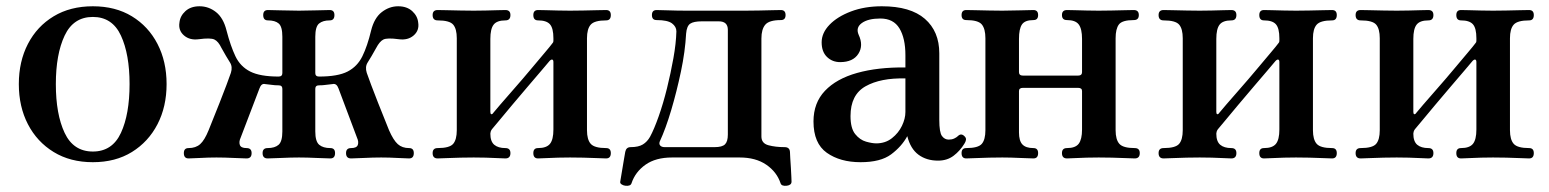

<svg xmlns="http://www.w3.org/2000/svg" viewBox="-20 -505 4939 612"><path d="M276 12Q204 12 151 -20.5Q98 -53 69 -109Q40 -165 40 -237Q40 -309 69 -365Q98 -421 151 -453Q204 -485 276 -485Q348 -485 400.5 -453Q453 -421 482 -365Q511 -309 511 -237Q511 -165 482 -109Q453 -53 400.5 -20.5Q348 12 276 12ZM276 -22Q338 -22 365.5 -81.5Q393 -141 393 -237Q393 -332 365.5 -391.5Q338 -451 276 -451Q214 -451 186 -391.5Q158 -332 158 -237Q158 -141 186 -81.5Q214 -22 276 -22Z M581 0Q566 0 566 -17Q566 -33 581 -33Q604 -33 618 -45.5Q632 -58 645 -90Q648 -98 658 -122.5Q668 -147 680 -177.5Q692 -208 702 -234.5Q712 -261 716 -273Q722 -292 713 -306Q708 -314 700.5 -326.5Q693 -339 686 -352Q676 -373 663.5 -379Q651 -385 614 -380Q585 -376 566.5 -392Q548 -408 552 -433Q554 -454 571 -469.5Q588 -485 616 -485Q645 -485 668.5 -466.5Q692 -448 702 -408Q715 -358 730.5 -325.5Q746 -293 777.5 -277Q809 -261 868 -261Q880 -261 880 -272V-388Q880 -420 868.5 -430Q857 -440 834 -440Q819 -440 819 -457Q819 -473 834 -473Q845 -473 876 -472Q907 -471 933 -471Q959 -471 988.5 -472Q1018 -473 1031 -473Q1046 -473 1046 -457Q1046 -440 1031 -440Q1009 -440 997 -430Q985 -420 985 -388V-272Q985 -261 997 -261Q1057 -261 1088 -277Q1119 -293 1135 -325.5Q1151 -358 1163 -408Q1173 -448 1197 -466.5Q1221 -485 1249 -485Q1277 -485 1294 -469.5Q1311 -454 1313 -433Q1317 -408 1298.5 -392Q1280 -376 1251 -380Q1214 -385 1202 -379Q1190 -373 1179 -352Q1172 -339 1164.5 -326.5Q1157 -314 1152 -306Q1143 -292 1149 -273Q1153 -261 1163 -234.5Q1173 -208 1185 -177.5Q1197 -147 1207 -122.5Q1217 -98 1220 -90Q1234 -58 1248 -45.5Q1262 -33 1284 -33Q1299 -33 1299 -17Q1299 0 1284 0Q1273 0 1247 -1.5Q1221 -3 1195 -3Q1169 -3 1139.5 -1.5Q1110 0 1099 0Q1083 0 1083 -17Q1083 -33 1099 -33Q1117 -33 1120.5 -43Q1124 -53 1118 -66L1059 -223Q1053 -240 1040 -237Q1028 -236 1018.5 -234.5Q1009 -233 997 -233Q985 -233 985 -222V-86Q985 -54 997.5 -43.5Q1010 -33 1033 -33Q1048 -33 1048 -17Q1048 0 1033 0Q1020 0 989.5 -1.5Q959 -3 933 -3Q907 -3 875.5 -1.5Q844 0 833 0Q817 0 817 -17Q817 -33 833 -33Q856 -33 868 -43.5Q880 -54 880 -86V-222Q880 -233 868 -233Q856 -233 846.5 -234.5Q837 -236 825 -237Q813 -240 807 -223L747 -66Q741 -53 744.5 -43Q748 -33 766 -33Q782 -33 782 -17Q782 0 766 0Q756 0 726 -1.5Q696 -3 670 -3Q644 -3 618 -1.5Q592 0 581 0Z M1375 0Q1359 0 1359 -17Q1359 -33 1375 -33Q1413 -33 1424.5 -46.5Q1436 -60 1436 -90V-383Q1436 -413 1424.5 -426.5Q1413 -440 1375 -440Q1359 -440 1359 -457Q1359 -473 1375 -473Q1382 -473 1403 -472.5Q1424 -472 1448.5 -471.5Q1473 -471 1490 -471Q1508 -471 1528.5 -471.5Q1549 -472 1566.5 -472.5Q1584 -473 1591 -473Q1607 -473 1607 -457Q1607 -440 1591 -440Q1564 -440 1553.5 -426.5Q1543 -413 1543 -381V-148Q1543 -142 1546 -141Q1549 -140 1553 -146Q1557 -151 1575 -172Q1593 -193 1619 -222.5Q1645 -252 1670.5 -282.5Q1696 -313 1715.5 -336Q1735 -359 1740 -366Q1742 -368 1743 -370Q1744 -372 1744 -376V-383Q1744 -415 1733 -427.5Q1722 -440 1695 -440Q1680 -440 1680 -457Q1680 -473 1695 -473Q1703 -473 1720.5 -472.5Q1738 -472 1759 -471.5Q1780 -471 1797 -471Q1815 -471 1839 -471.5Q1863 -472 1884 -472.5Q1905 -473 1912 -473Q1927 -473 1927 -457Q1927 -440 1912 -440Q1875 -440 1863 -426.5Q1851 -413 1851 -383V-90Q1851 -60 1863 -46.5Q1875 -33 1912 -33Q1927 -33 1927 -17Q1927 0 1912 0Q1905 0 1884 -1Q1863 -2 1839 -2.5Q1815 -3 1797 -3Q1780 -3 1759 -2.5Q1738 -2 1720.5 -1Q1703 0 1695 0Q1680 0 1680 -17Q1680 -33 1695 -33Q1722 -33 1733 -46.5Q1744 -60 1744 -92V-307Q1744 -314 1740.5 -315Q1737 -316 1732 -311Q1726 -304 1707.5 -282Q1689 -260 1663.5 -230.5Q1638 -201 1613.5 -171.5Q1589 -142 1571 -120.5Q1553 -99 1548 -93Q1545 -89 1544 -85Q1543 -81 1543 -79Q1543 -54 1555.5 -43.5Q1568 -33 1591 -33Q1607 -33 1607 -17Q1607 0 1591 0Q1584 0 1566.5 -1Q1549 -2 1528.5 -2.5Q1508 -3 1490 -3Q1473 -3 1448.5 -2.5Q1424 -2 1403 -1Q1382 0 1375 0Z M1973 87Q1966 86 1961 82.5Q1956 79 1957 74Q1958 70 1961 50Q1964 30 1968 8Q1972 -14 1973 -21Q1976 -36 1990 -36Q2015 -36 2029 -44.5Q2043 -53 2052 -69Q2065 -93 2079.5 -134Q2094 -175 2106 -223.5Q2118 -272 2126.5 -319.5Q2135 -367 2136 -405Q2136 -420 2122 -430.5Q2108 -441 2073 -441Q2058 -441 2058 -457Q2058 -473 2073 -473Q2084 -473 2111 -472Q2138 -471 2169 -471H2356Q2376 -471 2399.5 -471.5Q2423 -472 2442.5 -472.5Q2462 -473 2469 -473Q2484 -473 2484 -457Q2484 -441 2469 -441Q2432 -441 2419.5 -426.5Q2407 -412 2407 -382V-70Q2407 -48 2429.5 -42Q2452 -36 2481 -36Q2497 -36 2498 -21Q2498 -15 2499 -0.5Q2500 14 2501 30.5Q2502 47 2502.5 59.5Q2503 72 2503 74Q2503 85 2488 87Q2471 89 2468 79Q2456 43 2422.5 20Q2389 -3 2338 -3H2122Q2070 -3 2037.5 20Q2005 43 1993 79Q1990 89 1973 87ZM2099 -36H2258Q2282 -36 2291 -45Q2300 -54 2300 -76V-410Q2300 -437 2271 -437H2217Q2191 -437 2180 -429.5Q2169 -422 2167 -398Q2164 -341 2150.5 -277Q2137 -213 2119.5 -154Q2102 -95 2083 -54Q2080 -46 2084.5 -41Q2089 -36 2099 -36Z M2723 12Q2658 12 2615.5 -18Q2573 -48 2573 -118Q2573 -177 2609.5 -215.5Q2646 -254 2712 -272.5Q2778 -291 2866 -290V-329Q2866 -383 2847 -414.5Q2828 -446 2786 -446Q2747 -446 2727 -431.5Q2707 -417 2717 -394Q2733 -360 2716 -333.5Q2699 -307 2658 -307Q2633 -307 2616 -323.5Q2599 -340 2599 -370Q2599 -400 2624 -426Q2649 -452 2692.5 -468.5Q2736 -485 2791 -485Q2882 -485 2928 -445Q2974 -405 2974 -335V-123Q2974 -83 2982.5 -71.5Q2991 -60 3004 -60Q3014 -60 3021.5 -63.5Q3029 -67 3033 -71Q3044 -82 3055 -70Q3060 -65 3059 -59Q3058 -53 3054 -47Q3040 -24 3019.5 -8.5Q2999 7 2970 7Q2933 7 2907.5 -12Q2882 -31 2872 -71Q2854 -38 2820.5 -13Q2787 12 2723 12ZM2773 -48Q2802 -48 2823 -64.5Q2844 -81 2855 -104Q2866 -127 2866 -148V-255Q2787 -257 2739 -230Q2691 -203 2691 -135Q2691 -96 2706 -77.5Q2721 -59 2740.5 -53.5Q2760 -48 2773 -48Z M3060 0Q3045 0 3045 -17Q3045 -33 3060 -33Q3098 -33 3109.5 -46.5Q3121 -60 3121 -90V-383Q3121 -413 3109.5 -427Q3098 -441 3060 -441Q3045 -441 3045 -457Q3045 -473 3060 -473Q3068 -473 3088.5 -472.5Q3109 -472 3133.5 -471.5Q3158 -471 3175 -471Q3201 -471 3232 -472Q3263 -473 3274 -473Q3289 -473 3289 -457Q3289 -441 3274 -441Q3247 -441 3237.5 -427Q3228 -413 3228 -381V-275Q3228 -264 3241 -264H3416Q3429 -264 3429 -275V-381Q3429 -413 3418.5 -427Q3408 -441 3381 -441Q3365 -441 3365 -457Q3365 -473 3381 -473Q3388 -473 3405.5 -472.5Q3423 -472 3444 -471.5Q3465 -471 3482 -471Q3500 -471 3523.5 -471.5Q3547 -472 3567 -472.5Q3587 -473 3594 -473Q3610 -473 3610 -457Q3610 -441 3594 -441Q3557 -441 3546.5 -427Q3536 -413 3536 -383V-90Q3536 -60 3548 -46.5Q3560 -33 3597 -33Q3613 -33 3613 -17Q3613 0 3597 0Q3590 0 3569 -1Q3548 -2 3524 -2.5Q3500 -3 3482 -3Q3465 -3 3444 -2.5Q3423 -2 3405.5 -1Q3388 0 3381 0Q3365 0 3365 -17Q3365 -33 3381 -33Q3408 -33 3418.5 -47Q3429 -61 3429 -92V-215Q3429 -225 3416 -225H3241Q3228 -225 3228 -215V-83Q3228 -56 3239 -44.5Q3250 -33 3274 -33Q3289 -33 3289 -17Q3289 0 3274 0Q3263 0 3232 -1.5Q3201 -3 3175 -3Q3158 -3 3133.5 -2.5Q3109 -2 3088.5 -1Q3068 0 3060 0Z M3689 0Q3673 0 3673 -17Q3673 -33 3689 -33Q3727 -33 3738.5 -46.5Q3750 -60 3750 -90V-383Q3750 -413 3738.5 -426.5Q3727 -440 3689 -440Q3673 -440 3673 -457Q3673 -473 3689 -473Q3696 -473 3717 -472.5Q3738 -472 3762.5 -471.5Q3787 -471 3804 -471Q3822 -471 3842.5 -471.5Q3863 -472 3880.5 -472.5Q3898 -473 3905 -473Q3921 -473 3921 -457Q3921 -440 3905 -440Q3878 -440 3867.5 -426.5Q3857 -413 3857 -381V-148Q3857 -142 3860 -141Q3863 -140 3867 -146Q3871 -151 3889 -172Q3907 -193 3933 -222.5Q3959 -252 3984.5 -282.5Q4010 -313 4029.5 -336Q4049 -359 4054 -366Q4056 -368 4057 -370Q4058 -372 4058 -376V-383Q4058 -415 4047 -427.5Q4036 -440 4009 -440Q3994 -440 3994 -457Q3994 -473 4009 -473Q4017 -473 4034.5 -472.5Q4052 -472 4073 -471.5Q4094 -471 4111 -471Q4129 -471 4153 -471.5Q4177 -472 4198 -472.5Q4219 -473 4226 -473Q4241 -473 4241 -457Q4241 -440 4226 -440Q4189 -440 4177 -426.5Q4165 -413 4165 -383V-90Q4165 -60 4177 -46.5Q4189 -33 4226 -33Q4241 -33 4241 -17Q4241 0 4226 0Q4219 0 4198 -1Q4177 -2 4153 -2.5Q4129 -3 4111 -3Q4094 -3 4073 -2.5Q4052 -2 4034.5 -1Q4017 0 4009 0Q3994 0 3994 -17Q3994 -33 4009 -33Q4036 -33 4047 -46.5Q4058 -60 4058 -92V-307Q4058 -314 4054.5 -315Q4051 -316 4046 -311Q4040 -304 4021.5 -282Q4003 -260 3977.5 -230.5Q3952 -201 3927.5 -171.5Q3903 -142 3885 -120.5Q3867 -99 3862 -93Q3859 -89 3858 -85Q3857 -81 3857 -79Q3857 -54 3869.5 -43.5Q3882 -33 3905 -33Q3921 -33 3921 -17Q3921 0 3905 0Q3898 0 3880.5 -1Q3863 -2 3842.5 -2.5Q3822 -3 3804 -3Q3787 -3 3762.5 -2.5Q3738 -2 3717 -1Q3696 0 3689 0Z M4317 0Q4301 0 4301 -17Q4301 -33 4317 -33Q4355 -33 4366.5 -46.5Q4378 -60 4378 -90V-383Q4378 -413 4366.5 -426.5Q4355 -440 4317 -440Q4301 -440 4301 -457Q4301 -473 4317 -473Q4324 -473 4345 -472.5Q4366 -472 4390.5 -471.5Q4415 -471 4432 -471Q4450 -471 4470.5 -471.5Q4491 -472 4508.5 -472.5Q4526 -473 4533 -473Q4549 -473 4549 -457Q4549 -440 4533 -440Q4506 -440 4495.5 -426.5Q4485 -413 4485 -381V-148Q4485 -142 4488 -141Q4491 -140 4495 -146Q4499 -151 4517 -172Q4535 -193 4561 -222.5Q4587 -252 4612.5 -282.5Q4638 -313 4657.5 -336Q4677 -359 4682 -366Q4684 -368 4685 -370Q4686 -372 4686 -376V-383Q4686 -415 4675 -427.5Q4664 -440 4637 -440Q4622 -440 4622 -457Q4622 -473 4637 -473Q4645 -473 4662.5 -472.5Q4680 -472 4701 -471.5Q4722 -471 4739 -471Q4757 -471 4781 -471.5Q4805 -472 4826 -472.5Q4847 -473 4854 -473Q4869 -473 4869 -457Q4869 -440 4854 -440Q4817 -440 4805 -426.5Q4793 -413 4793 -383V-90Q4793 -60 4805 -46.5Q4817 -33 4854 -33Q4869 -33 4869 -17Q4869 0 4854 0Q4847 0 4826 -1Q4805 -2 4781 -2.5Q4757 -3 4739 -3Q4722 -3 4701 -2.5Q4680 -2 4662.5 -1Q4645 0 4637 0Q4622 0 4622 -17Q4622 -33 4637 -33Q4664 -33 4675 -46.5Q4686 -60 4686 -92V-307Q4686 -314 4682.5 -315Q4679 -316 4674 -311Q4668 -304 4649.5 -282Q4631 -260 4605.5 -230.5Q4580 -201 4555.5 -171.5Q4531 -142 4513 -120.5Q4495 -99 4490 -93Q4487 -89 4486 -85Q4485 -81 4485 -79Q4485 -54 4497.5 -43.5Q4510 -33 4533 -33Q4549 -33 4549 -17Q4549 0 4533 0Q4526 0 4508.5 -1Q4491 -2 4470.5 -2.5Q4450 -3 4432 -3Q4415 -3 4390.5 -2.5Q4366 -2 4345 -1Q4324 0 4317 0Z"/></svg>

Font: Zen Antique
Style: Regular
Weight: 400
Designer: Yoshimichi Ohira
Foundry: Positype
Version: Version 1.001